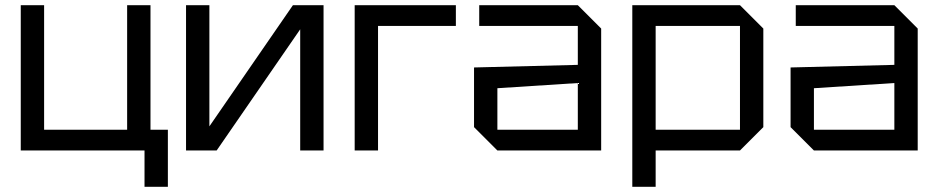

<svg xmlns="http://www.w3.org/2000/svg" viewBox="-20 -580 3617 740"><path d="M560 -560V-80H627V140H537V0H60V-560H150V-80H470V-560Z M1227 0H1137V-467L815 0H697V-560H787V-93L1109 -560H1227Z M1347 0V-560H1737V-480H1437V0Z M1807 -90V-320L2207 -330V-480H1827V-560H2207L2297 -470V0H1897ZM1897 -240V-80H2207V-260Z M2417 140V-560H2832L2922 -470V-90L2832 0H2507V140ZM2832 -480H2507V-80H2832Z M3027 -90V-320L3427 -330V-480H3047V-560H3427L3517 -470V0H3117ZM3117 -240V-80H3427V-260Z"/></svg>

Font: Tektur
Style: Regular
Weight: 400
Designer: Adam Jagosz
Foundry: Adam Jagosz
Version: Version 1.005;gftools[0.9.30]